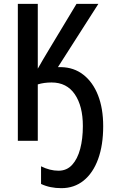

<svg xmlns="http://www.w3.org/2000/svg" viewBox="-20 -734 598 1001"><path d="M493 -714 282 -384Q285 -384 289 -384Q293 -384 298 -384Q365 -383 414.5 -344.5Q464 -306 491 -237.5Q518 -169 518 -76Q518 23 491.5 95.5Q465 168 416 207.5Q367 247 300 247Q240 247 194 225V133Q240 156 285 156Q328 156 356 125.5Q384 95 398 42.5Q412 -10 412 -77Q412 -181 370 -242.5Q328 -304 249 -304Q229 -304 211 -301.5Q193 -299 177 -294V0H73V-714H177V-376Q190 -398 204 -423Q218 -448 232 -470L379 -714Z"/></svg>

Font: Avrile Sans Condensed Medium
Style: Regular
Weight: 500
Width: 3
Designer: Monotype Design Team
Foundry: Monotype Imaging Inc.
Version: Version 2.001;September 10, 2019;FontCreator 11.5.0.2425 64-